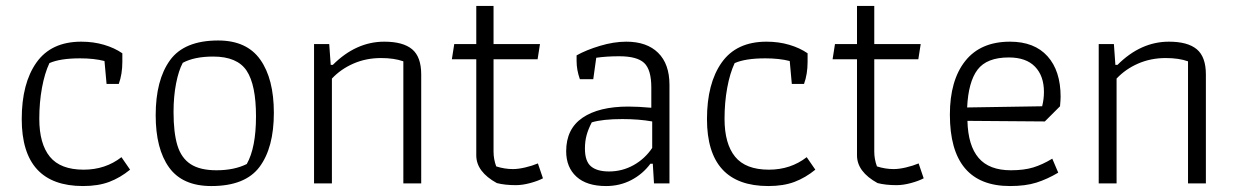

<svg xmlns="http://www.w3.org/2000/svg" viewBox="-20 -616 4147 645"><path d="M53 -216Q53 -336 102.5 -406Q152 -476 253 -476Q294 -476 329.5 -465.5Q365 -455 391 -437V-408Q391 -367 379 -334H338L331 -411Q296 -420 249 -420Q182 -420 146 -404Q130 -370 121 -321Q112 -272 112 -217Q112 -133 147.5 -89.5Q183 -46 261 -46Q334 -46 388 -88L417 -46Q384 -19 347 -5Q310 9 259 9Q53 9 53 -216Z M503 -229Q503 -347 551 -413.5Q599 -480 713 -480Q809 -480 854.5 -415.5Q900 -351 900 -237Q900 -120 852 -55.5Q804 9 690 9Q593 9 548 -53.5Q503 -116 503 -229ZM809 -65Q840 -120 840 -225Q840 -331 808.5 -378.5Q777 -426 696 -426Q633 -426 594 -405Q580 -379 571.5 -335.5Q563 -292 563 -240Q563 -170 576 -127.5Q589 -85 620.5 -64.5Q652 -44 707 -44Q767 -44 809 -65Z M1035 -468H1086L1091 -398H1098Q1176 -476 1271 -476Q1334 -476 1364.5 -450.5Q1395 -425 1395 -366V0H1335V-410Q1304 -421 1260 -421Q1210 -421 1167.5 -402.5Q1125 -384 1095 -352V0H1035Z M1649 -1Q1580 -39 1580 -94V-417H1498L1506 -468H1580V-596H1638V-468H1794L1786 -417H1638V-107Q1638 -81 1647 -57Q1675 -48 1703 -48Q1721 -48 1744.5 -53.5Q1768 -59 1787 -67L1804 -17Q1787 -8 1761 -1Q1735 6 1713 6Q1676 6 1649 -1Z M1882 -108Q1882 -183 1937 -220.5Q1992 -258 2091 -258Q2124 -258 2168 -254V-322Q2168 -382 2144 -404.5Q2120 -427 2060 -427Q2018 -427 1983 -422L1973 -350H1928Q1917 -381 1917 -411V-430Q1949 -448 1995.5 -462Q2042 -476 2084 -476Q2153 -476 2191 -438.5Q2229 -401 2229 -331V0H2177L2173 -66H2165Q2139 -31 2100.5 -11Q2062 9 2016 9Q1951 9 1916.5 -22.5Q1882 -54 1882 -108ZM2171 -119V-208Q2126 -216 2071 -216Q2005 -216 1968 -205Q1956 -182 1950.5 -161.5Q1945 -141 1945 -117Q1945 -74 1965.5 -57Q1986 -40 2026 -40Q2070 -40 2108 -61Q2146 -82 2171 -119Z M2355 -216Q2355 -336 2404.5 -406Q2454 -476 2555 -476Q2596 -476 2631.5 -465.5Q2667 -455 2693 -437V-408Q2693 -367 2681 -334H2640L2633 -411Q2598 -420 2551 -420Q2484 -420 2448 -404Q2432 -370 2423 -321Q2414 -272 2414 -217Q2414 -133 2449.5 -89.5Q2485 -46 2563 -46Q2636 -46 2690 -88L2719 -46Q2686 -19 2649 -5Q2612 9 2561 9Q2355 9 2355 -216Z M2928 -1Q2859 -39 2859 -94V-417H2777L2785 -468H2859V-596H2917V-468H3073L3065 -417H2917V-107Q2917 -81 2926 -57Q2954 -48 2982 -48Q3000 -48 3023.5 -53.5Q3047 -59 3066 -67L3083 -17Q3066 -8 3040 -1Q3014 6 2992 6Q2955 6 2928 -1Z M3171 -231Q3171 -346 3222.5 -411Q3274 -476 3373 -476Q3455 -476 3499 -427Q3543 -378 3543 -291Q3543 -281 3541 -259L3490 -208L3230 -210Q3232 -127 3267.5 -85.5Q3303 -44 3376 -44Q3420 -44 3451 -53.5Q3482 -63 3515 -83L3535 -36Q3498 -14 3461.5 -2.5Q3425 9 3373 9Q3171 9 3171 -231ZM3481 -259Q3487 -283 3487 -307Q3487 -361 3457 -392Q3427 -423 3369 -423Q3295 -423 3264 -382Q3233 -341 3229 -255Z M3671 -468H3722L3727 -398H3734Q3812 -476 3907 -476Q3970 -476 4000.5 -450.5Q4031 -425 4031 -366V0H3971V-410Q3940 -421 3896 -421Q3846 -421 3803.5 -402.5Q3761 -384 3731 -352V0H3671Z"/></svg>

Font: Athiti
Style: Regular
Weight: 400
Designer: CadsonDemak Team
Foundry: CadsonDemak
Version: Version 1.033